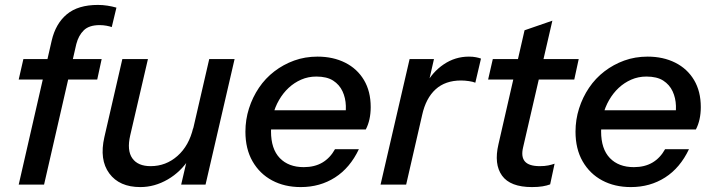

<svg xmlns="http://www.w3.org/2000/svg" viewBox="-20 -750 2893 780"><path d="M56 0 190 -585Q206 -654 251.5 -692Q297 -730 378 -730Q397 -730 416.5 -727Q436 -724 453 -719L434 -640Q426 -643 412.5 -645.5Q399 -648 385 -648Q342 -648 320.5 -627Q299 -606 290 -571L159 0ZM56 -427 75 -510H393L375 -427Z M550 10Q465 10 424 -45.5Q383 -101 404 -193L477 -510H581L509 -200Q495 -139 517.5 -107Q540 -75 592 -75Q654 -75 701 -116.5Q748 -158 765 -231L750 -107Q715 -52 661.5 -21Q608 10 550 10ZM716 0 744 -120H740L830 -510H933L815 0Z M1202 10Q1136 10 1085.5 -17Q1035 -44 1006 -94.5Q977 -145 977 -215Q977 -264 991.5 -309.5Q1006 -355 1032 -393.5Q1058 -432 1094.5 -460Q1131 -488 1175 -504Q1219 -520 1270 -520Q1333 -520 1382 -495.5Q1431 -471 1458.5 -425Q1486 -379 1486 -315Q1486 -289 1481 -266Q1476 -243 1466 -224H1046L1063 -302H1410L1378 -256Q1386 -288 1385 -320Q1384 -352 1371.5 -379Q1359 -406 1333.5 -422.5Q1308 -439 1265 -439Q1232 -439 1203.5 -426.5Q1175 -414 1152.5 -393Q1130 -372 1113.5 -343.5Q1097 -315 1089 -282.5Q1081 -250 1081 -216Q1081 -145 1116.5 -108Q1152 -71 1214 -71Q1258 -71 1289.5 -89.5Q1321 -108 1341 -144H1438Q1402 -68 1341 -29Q1280 10 1202 10Z M1526 0 1644 -510H1743L1714 -383H1718L1630 0ZM1695 -283 1709 -405Q1736 -457 1782.5 -488.5Q1829 -520 1885 -520Q1901 -520 1913.5 -517.5Q1926 -515 1934 -512L1911 -414Q1902 -418 1885 -420.5Q1868 -423 1853 -423Q1789 -423 1749.5 -387Q1710 -351 1695 -283Z M2141 10Q2053 10 2019.5 -36.5Q1986 -83 2005 -164L2111 -627L2224 -666L2105 -151Q2096 -113 2112.5 -94Q2129 -75 2173 -75Q2193 -75 2207.5 -78Q2222 -81 2233 -85L2215 -1Q2202 4 2184 7Q2166 10 2141 10ZM1963 -427 1982 -510H2331L2313 -427Z M2543 10Q2477 10 2426.5 -17Q2376 -44 2347 -94.5Q2318 -145 2318 -215Q2318 -264 2332.5 -309.5Q2347 -355 2373 -393.5Q2399 -432 2435.5 -460Q2472 -488 2516 -504Q2560 -520 2611 -520Q2674 -520 2723 -495.5Q2772 -471 2799.5 -425Q2827 -379 2827 -315Q2827 -289 2822 -266Q2817 -243 2807 -224H2387L2404 -302H2751L2719 -256Q2727 -288 2726 -320Q2725 -352 2712.5 -379Q2700 -406 2674.5 -422.5Q2649 -439 2606 -439Q2573 -439 2544.5 -426.5Q2516 -414 2493.5 -393Q2471 -372 2454.5 -343.5Q2438 -315 2430 -282.5Q2422 -250 2422 -216Q2422 -145 2457.5 -108Q2493 -71 2555 -71Q2599 -71 2630.5 -89.5Q2662 -108 2682 -144H2779Q2743 -68 2682 -29Q2621 10 2543 10Z"/></svg>

Font: Instrument Sans Medium
Style: Italic
Weight: 500
Italic angle: -13°
Designer: Rodrigo Fuenzalida
Foundry: fragTYPE
Version: Version 1.000;gftools[0.9.28]